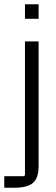

<svg xmlns="http://www.w3.org/2000/svg" viewBox="-51 -684 262 900"><path d="M130 -596H66V-664H130ZM58 142Q66 142 66 134V-490H130V94Q130 151 103.5 173.5Q77 196 16 196H-31V142Z"/></svg>

Font: Gemunu Libre Light
Style: Regular
Weight: 300
Designer: Puspanada Ekanayake, Sola Matas, Pathum Egodawatta, Kosala Senevirathne
Foundry: mooniak
Version: Version 1.100